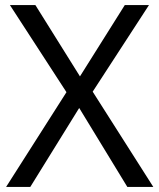

<svg xmlns="http://www.w3.org/2000/svg" viewBox="-20 -734 626 754"><path d="M582 0H480L291 -310L99 0H4L241 -372L19 -714H119L294 -434L470 -714H565L344 -374Z"/></svg>

Font: Noto Sans Tamil
Style: Regular
Weight: 400
Designer: Jelle Bosma - Monotype Design Team
Foundry: Monotype Imaging Inc.
Version: Version 2.003